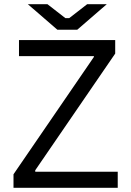

<svg xmlns="http://www.w3.org/2000/svg" viewBox="-20 -890 622 910"><path d="M252 -749H346L486 -870H393L308 -804H290L205 -870H112ZM44 0H538V-76H147V-83L526 -636V-700H70V-624H425V-620L44 -64Z"/></svg>

Font: Fixel Display Regular
Style: Regular
Weight: 400
Designer: AlfaBravo + MacPaw
Foundry: Kyrylo Tkachov, Marchela Mozhyna, Serhii Makarenko, Maria Weinstein, Zakhar Kryvoshyya
Version: Version 1.211